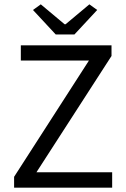

<svg xmlns="http://www.w3.org/2000/svg" viewBox="-20 -865 579 885"><path d="M45 0V-50L390 -586H76V-656H494V-607L148 -71H497V0ZM237 -706 132 -819 168 -845 278 -753H282L392 -845L428 -819L323 -706Z"/></svg>

Font: SourceSansPro
Style: Book
Weight: 400
Designer: Paul D. Hunt
Foundry: Adobe Systems Incorporated
Version: Version 2.021;PS 2.000;hotconv 1.0.86;makeotf.lib2.5.63406